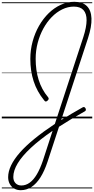

<svg xmlns="http://www.w3.org/2000/svg" viewBox="-20 -1308 1039 2121"><path d="M209 793Q168 793 137 775Q106 757 88 724.5Q70 692 70 649Q70 587 102.5 519Q135 451 199.5 377.5Q264 304 361 225Q458 146 586 61L901 -900Q936 -1009 936.5 -1083.5Q937 -1158 902 -1196.5Q867 -1235 796 -1235Q730 -1235 667.5 -1204.5Q605 -1174 552 -1120Q499 -1066 459 -993Q419 -920 396.5 -834.5Q374 -749 374 -658Q374 -596 382 -538Q390 -480 406.5 -427Q423 -374 449 -325.5Q475 -277 512 -233Q519 -224 517.5 -215Q516 -206 506 -197Q494 -186 485.5 -186.5Q477 -187 469 -198Q428 -248 399 -301Q370 -354 351.5 -411Q333 -468 324 -529.5Q315 -591 315 -657Q315 -757 340.5 -850.5Q366 -944 411.5 -1023.5Q457 -1103 518 -1162.5Q579 -1222 651.5 -1255Q724 -1288 801 -1288Q892 -1288 939.5 -1241Q987 -1194 990.5 -1104.5Q994 -1015 952 -886L656 18Q710 -16 769.5 -51Q829 -86 893 -122Q902 -127 910 -125Q918 -123 925 -111Q931 -99 928 -90.5Q925 -82 915 -77Q837 -34 766 8.5Q695 51 632 92L506 476Q471 582 426.5 652Q382 722 327.5 757.5Q273 793 209 793ZM216 741Q265 741 308 710Q351 679 387.5 617Q424 555 455 463L561 137Q417 236 320.5 326Q224 416 175.5 496.5Q127 577 127 647Q127 690 151.5 715.5Q176 741 216 741ZM0 763H999V773H0ZM0 -20H999V0H0ZM0 -505H999V-500H0ZM0 -1283H999V-1273H0Z"/></svg>

Font: Playwrite NL Guides
Style: Regular
Weight: 400
Designer: Veronika Burian, José Scaglione
Foundry: TypeTogether
Version: Version 1.003